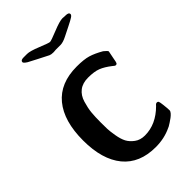

<svg xmlns="http://www.w3.org/2000/svg" viewBox="-211 -757 844 844"><g transform="rotate(-45 211.0 -335.5)"><path d="M32.2 -236.8Q32.2 -356.9 85.7 -421.9Q139.2 -486.8 242.2 -486.8Q287.1 -486.8 313 -479Q338.9 -471.2 372.1 -452.1Q388.2 -439 389.2 -434.1Q389.2 -432.1 381.8 -397Q378.9 -378.9 376.5 -374Q374 -369.1 368.2 -369.1Q363.3 -369.1 354 -377.9Q327.1 -398.9 304 -408Q280.8 -417 243.2 -417Q209 -417 187.5 -400.4Q166 -383.8 157 -353.5Q147.9 -323.2 145.5 -298.1Q143.1 -272.9 143.1 -237.8Q143.1 -213.9 143.6 -198.5Q144 -183.1 148.9 -154.1Q153.8 -125 163.3 -106.9Q172.9 -88.9 192.4 -74.5Q211.9 -60.1 240.2 -60.1Q309.1 -60.1 366.2 -117.2Q373 -126 378.9 -126Q385.7 -126 387.9 -121.1Q390.1 -116.2 392.1 -98.1Q395 -74.2 395 -62Q395 -56.2 388.9 -49.1Q382.8 -42 374 -35.4Q365.2 -28.8 356.7 -23.4Q348.1 -18.1 341.8 -14.2L335 -11.2Q291 9.8 237.8 9.8Q137.7 9.8 85 -54.2Q32.2 -118.7 32.2 -236.8ZM86.9 -668.9Q86.9 -680.2 105 -680.2H127Q145 -680.2 187 -663.1Q229 -646 235.8 -646Q243.7 -646 286.9 -663.6Q330.1 -681.2 348.1 -681.2Q351.1 -681.2 355 -680.7Q358.9 -680.2 361.8 -680.2H366.2Q386.2 -680.2 386.2 -668.9Q386.2 -663.1 377.2 -657Q368.2 -650.9 340.8 -637.2Q315.9 -625 298.8 -616.2Q274.9 -604 258.8 -604H229Q227.1 -604 223.1 -603.5Q219.2 -603 216.8 -603H212.9Q200.7 -603 192.9 -606.4Q185.1 -609.9 143.1 -631.8Q119.1 -645 103 -652.8Q86.9 -663.1 86.9 -668.9Z"/></g></svg>

Font: CMU Sans Serif Demi Condensed
Style: DemiCondensed
Weight: 600
Width: 3
Version: Version 0.7.0